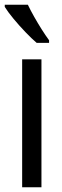

<svg xmlns="http://www.w3.org/2000/svg" viewBox="-28 -786 259 806"><path d="M146 0H65V-537H146ZM89 -766Q100 -743 115.5 -715.5Q131 -688 147.5 -662Q164 -636 178 -617V-606H126Q106 -623 79.5 -650.5Q53 -678 29 -707Q5 -736 -8 -757V-766Z"/></svg>

Font: Noto Sans Georgian ExtraCondensed
Style: Regular
Weight: 400
Width: 2
Designer: Monotype Design Team, Akaki Razmadze
Foundry: Google LLC
Version: Version 2.005; ttfautohint (v1.8.4.7-5d5b)